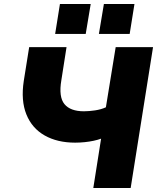

<svg xmlns="http://www.w3.org/2000/svg" viewBox="-20 -941 786 961"><path d="M447 0 486 -247Q470 -241 449 -236.5Q428 -232 404 -229.5Q380 -227 356 -227Q267 -227 203.5 -263Q140 -299 112 -368.5Q84 -438 99 -536L126 -705H313L287 -539Q273 -456 302.5 -420Q332 -384 400 -384Q425 -384 455.5 -388.5Q486 -393 510 -404L559 -705H746L634 0ZM475 -771 500 -921H653L629 -771ZM256 -771 280 -921H434L409 -771Z"/></svg>

Font: Nunito Sans 10pt Black
Style: Italic
Weight: 900
Italic angle: -9°
Designer: Vernon Adams
Foundry: Vernon Adams
Version: Version 3.101;gftools[0.9.27]